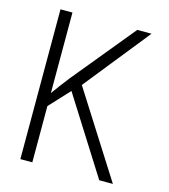

<svg xmlns="http://www.w3.org/2000/svg" viewBox="-107 -799 778 884"><g transform="rotate(15 281.5 -357.0)"><path d="M72 0V-714H129V-330Q145 -352 160 -372.5Q175 -393 195 -418L438 -714H506L257 -403L513 0H448L218 -364L129 -268V0Z"/></g></svg>

Font: Noto Sans Mono SemiCondensed Light
Style: Regular
Weight: 300
Width: 4
Designer: Monotype Design Team
Foundry: Monotype Imaging Inc.
Version: Version 2.014; ttfautohint (v1.8.4.7-5d5b)